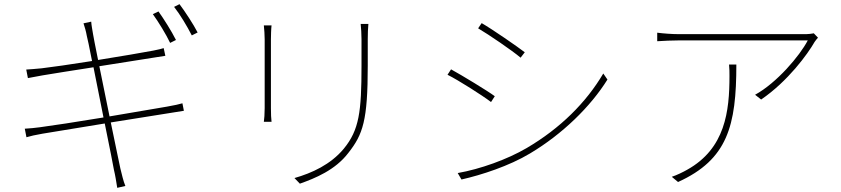

<svg xmlns="http://www.w3.org/2000/svg" viewBox="-20 -856 4040 922"><path d="M741 -801 714 -788C741 -751 778 -690 797 -650L825 -664C803 -708 766 -766 741 -801ZM842 -836 816 -823C845 -786 878 -731 901 -686L929 -700C909 -739 869 -800 842 -836ZM397 -683C399 -677 409 -630 422 -563C321 -547 224 -533 180 -528C148 -525 125 -523 106 -522L114 -481C139 -486 160 -490 184 -494C230 -502 327 -517 429 -533C443 -462 461 -374 477 -292C351 -271 226 -252 172 -245C151 -242 120 -239 99 -238L107 -197C128 -203 149 -208 184 -214C237 -223 359 -243 483 -263C506 -150 525 -55 527 -41C534 -12 538 15 543 46L582 37C572 13 565 -19 558 -47C555 -59 536 -154 512 -268C620 -285 726 -302 788 -312C825 -318 848 -322 863 -324L856 -360C840 -355 820 -351 782 -344C726 -334 618 -316 506 -297C490 -378 472 -466 457 -538C565 -555 673 -572 723 -580C746 -584 766 -587 774 -588L766 -625C756 -622 743 -618 716 -613C667 -604 559 -585 451 -568C437 -636 428 -685 427 -691C424 -711 419 -734 418 -752L381 -744C387 -726 393 -706 397 -683Z M1749 -741H1712C1714 -720 1716 -695 1716 -668V-541C1716 -320 1705 -232 1631 -142C1568 -66 1478 -25 1394 -1L1420 26C1493 0 1590 -39 1653 -122C1723 -211 1746 -277 1746 -542V-668C1746 -695 1747 -720 1749 -741ZM1284 -734H1247C1249 -719 1251 -684 1251 -667V-337C1251 -309 1249 -284 1247 -271H1284C1282 -284 1281 -311 1281 -337V-667C1281 -683 1282 -719 1284 -734Z M2293 -745 2276 -720C2327 -690 2440 -613 2480 -579L2500 -605C2465 -632 2345 -715 2293 -745ZM2178 -25 2196 6C2293 -16 2425 -59 2525 -119C2681 -212 2816 -344 2897 -474L2877 -503C2795 -364 2671 -240 2509 -145C2415 -90 2286 -44 2178 -25ZM2146 -523 2129 -497C2183 -470 2296 -398 2338 -366L2356 -394C2321 -420 2197 -495 2146 -523Z M3908 -675 3888 -696C3878 -694 3861 -692 3851 -692H3241C3208 -692 3167 -695 3136 -699V-658C3167 -660 3208 -662 3241 -662H3859C3820 -587 3710 -458 3606 -401L3635 -378C3764 -466 3859 -597 3892 -655C3897 -663 3903 -669 3908 -675ZM3516 -546H3481C3483 -526 3483 -508 3483 -491C3483 -322 3463 -143 3280 -41C3261 -30 3228 -14 3206 -7L3236 18C3474 -90 3516 -252 3516 -546Z"/></svg>

Font: Source Han Sans JP ExtraLight
Style: Regular
Weight: 250
Designer: Ryoko NISHIZUKA 西塚涼子 (kana, bopomofo & ideographs); Paul D. Hunt (Latin, Greek & Cyrillic); Sandoll Communications 산돌커뮤니
Foundry: Adobe
Version: Version 2.001;hotconv 1.0.107;makeotfexe 2.5.65593